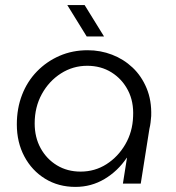

<svg xmlns="http://www.w3.org/2000/svg" viewBox="-20 -720 690 753"><path d="M276 13Q209 13 157 -19Q105 -51 75.5 -106.5Q46 -162 46 -232Q46 -295 66.5 -348Q87 -401 125 -440Q163 -479 213.5 -501Q264 -523 324 -523Q374 -523 419.5 -505.5Q465 -488 500 -455Q535 -422 555 -374Q575 -326 573 -265Q572 -252 570.5 -239.5Q569 -227 566 -215L532 0H462L478 -101H477Q442 -49 390 -18Q338 13 276 13ZM296 -47Q352 -47 397.5 -76Q443 -105 471.5 -154Q500 -203 502 -263Q505 -321 482 -365.5Q459 -410 417.5 -436Q376 -462 322 -462Q266 -462 219 -432Q172 -402 144 -351Q116 -300 116 -236Q116 -181 139.5 -138.5Q163 -96 203.5 -71.5Q244 -47 296 -47ZM320 -577 244 -700H312L388 -577Z"/></svg>

Font: MuseoModerno Thin Light
Style: Italic
Weight: 300
Italic angle: -9°
Version: Version 1.003